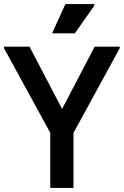

<svg xmlns="http://www.w3.org/2000/svg" viewBox="-23 -931 613 951"><path d="M226 0V-273L-3 -692V-700H123L313 -337H256L446 -700H570V-692L341 -273V0ZM235 -766 301 -911H444V-903L348 -766Z"/></svg>

Font: Fustat
Style: Bold
Weight: 700
Designer: Mohamed Gaber, Khaled Hosny, Laura Garcia Mut
Foundry: Kief Type Foundry, Alif Type Foundry, Hard Type Foundry
Version: Version 1.007